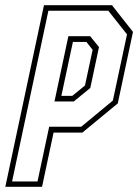

<svg xmlns="http://www.w3.org/2000/svg" viewBox="-40 -720 532 740"><path d="M-19.5 0 129.5 -700H391.5L472.5 -597L414 -321.5L277.5 -209H166.5L122 0ZM6.5 -20.5H104.5L149.5 -231.5H273L395 -332.5L449.5 -587.5L377.5 -678.5H146.5ZM170 -329 223.5 -580.5H307.5L341.5 -538.5L308 -381L244.5 -329ZM196.5 -350.5H238.5L287.5 -390.5L317 -528L293 -558.5H241Z"/></svg>

Font: Tourney Condensed ExtraLight
Style: Italic
Weight: 200
Width: 3
Italic angle: -12°
Designer: Tyler Finck
Foundry: Etcetera Type Co
Version: Version 1.010; ttfautohint (v1.8.3)